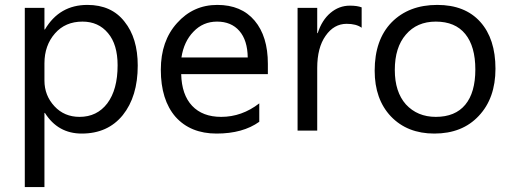

<svg xmlns="http://www.w3.org/2000/svg" viewBox="-20 -532 2085 782"><path d="M163 -72H161V230H81V-500H161V-412H163Q222 -512 336 -512Q434 -512 487 -444Q541 -377 541 -265Q541 -139 480 -63Q419 12 313 12Q216 12 163 -72ZM161 -274V-204Q161 -143 202 -99Q242 -56 304 -56Q375 -56 417 -111Q459 -167 459 -266Q459 -351 420 -397Q381 -444 316 -444Q246 -444 204 -396Q161 -347 161 -274Z M1071 -230H718Q720 -146 762.5 -101Q805 -56 881 -56Q965 -56 1036 -111V-36Q969 12 862 12Q756 12 695 -56Q635 -125 635 -248Q635 -365 701 -438Q767 -512 865 -512Q963 -512 1017 -448Q1071 -384 1071 -272ZM989 -298Q988 -368 955 -406Q922 -444 864 -444Q807 -444 768 -403Q729 -363 719 -298Z M1453 -419Q1431 -435 1392 -435Q1340 -435 1306 -386Q1272 -338 1272 -255V0H1192V-500H1272V-397H1274Q1291 -450 1326 -479.5Q1361 -509 1405 -509Q1435 -509 1453 -502Z M1749 12Q1639 12 1572 -58Q1506 -128 1506 -244Q1506 -370 1575 -441Q1645 -512 1761 -512Q1874 -512 1936 -443Q1998 -374 1998 -252Q1998 -132 1930 -60Q1863 12 1749 12ZM1755 -444Q1678 -444 1633 -391Q1588 -339 1588 -247Q1588 -158 1633 -107Q1680 -56 1755 -56Q1834 -56 1875 -105.5Q1916 -155 1916 -249Q1916 -343 1875 -393.5Q1834 -444 1755 -444Z"/></svg>

Font: A Tai Tham KH New
Style: Regular
Weight: 400
Designer: Sangdang Kengtung
Foundry: Sangdang Kengtung
Version: Version 1.002